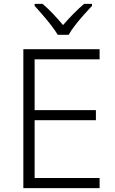

<svg xmlns="http://www.w3.org/2000/svg" viewBox="-20 -967 593 987"><path d="M492 0H100V-714H492V-662H158V-401H473V-349H158V-52H492ZM277 -788Q264 -810 243 -837Q222 -864 199 -890.5Q176 -917 158 -937V-947H199Q226 -924 253.5 -895Q281 -866 304 -838Q328 -866 356.5 -895Q385 -924 412 -947H453V-937Q434 -917 410.5 -890.5Q387 -864 366 -837Q345 -810 333 -788Z"/></svg>

Font: Noto Sans Lao Light
Style: Regular
Weight: 300
Designer: Monotype Design Team
Foundry: Monotype Imaging Inc.
Version: Version 2.003; ttfautohint (v1.8.4.7-5d5b)